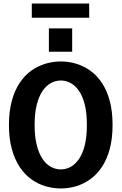

<svg xmlns="http://www.w3.org/2000/svg" viewBox="-20 -1053 690 1084"><path d="M323.5 11Q279 11 236.2 -1.8Q193.5 -14.5 156.5 -41.2Q119.5 -68 91.2 -110.2Q63 -152.5 46.8 -211.5Q30.5 -270.5 30.5 -348Q30.5 -425 46.8 -484Q63 -543 91.2 -585.2Q119.5 -627.5 156.5 -654Q193.5 -680.5 236.2 -693.2Q279 -706 323.5 -706Q368 -706 410.2 -693.2Q452.5 -680.5 489.8 -654Q527 -627.5 555.2 -585.2Q583.5 -543 599.5 -484Q615.5 -425 615.5 -348Q615.5 -270.5 599.5 -211.5Q583.5 -152.5 555.2 -110.2Q527 -68 489.8 -41.2Q452.5 -14.5 410.2 -1.8Q368 11 323.5 11ZM323.5 -96.5Q352 -96.5 378.2 -110.5Q404.5 -124.5 425.5 -154.8Q446.5 -185 458.5 -232.8Q470.5 -280.5 470.5 -348Q470.5 -415 458.5 -462.8Q446.5 -510.5 425.5 -540.5Q404.5 -570.5 378.2 -584.5Q352 -598.5 323.5 -598.5Q295 -598.5 268.2 -584.5Q241.5 -570.5 220.8 -540.5Q200 -510.5 187.8 -462.8Q175.5 -415 175.5 -348Q175.5 -280.5 187.8 -232.8Q200 -185 220.8 -154.8Q241.5 -124.5 268.2 -110.5Q295 -96.5 323.5 -96.5ZM256 -892.5H387.5V-761H256ZM159.5 -953V-1033H483.5V-953Z"/></svg>

Font: Trispace Thin SemiBold
Style: Regular
Weight: 600
Version: Version 1.210